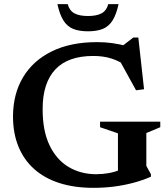

<svg xmlns="http://www.w3.org/2000/svg" viewBox="-20 -891 810 923"><path d="M683.5 -93.5 705.5 -53.5V-41.5Q667 -24.5 622.2 -12.5Q577.5 -0.5 529 5.8Q480.5 12 429 12Q337.5 12 265.8 -11Q194 -34 144.2 -78.5Q94.5 -123 68.5 -186.8Q42.5 -250.5 42.5 -332Q43 -439.5 90.8 -519.5Q138.5 -599.5 228.8 -644Q319 -688.5 446.5 -688.5Q484 -688.5 519 -683.8Q554 -679 596.5 -668L556.5 -661L620.5 -710.5H645L672.5 -462L634 -457L541.5 -625L594.5 -569.5Q555.5 -597 516.2 -609.5Q477 -622 428.5 -622Q368 -622 322.5 -606Q277 -590 246.5 -557.8Q216 -525.5 200.5 -478Q185 -430.5 185 -367.5Q184.5 -264 217.5 -194Q250.5 -124 309 -88.8Q367.5 -53.5 443 -53.5Q473.5 -53.5 502.5 -58.8Q531.5 -64 556.8 -74.5Q582 -85 600 -99.5L547 -23V-250L461 -279.5V-306H750.5V-279.5L683.5 -251.5ZM403 -814Q444 -814 468 -826.8Q492 -839.5 500.5 -871H550Q539 -821 521 -792.5Q503 -764 474.5 -752.2Q446 -740.5 403 -740.5Q360 -740.5 331.5 -752.2Q303 -764 285 -792.5Q267 -821 256 -871H305.5Q314 -839.5 338 -826.8Q362 -814 403 -814Z"/></svg>

Font: Newsreader 16pt SemiBold
Style: Regular
Weight: 600
Designer: Hugues Gentile
Foundry: Production Type
Version: Version 1.003